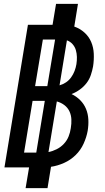

<svg xmlns="http://www.w3.org/2000/svg" viewBox="-20 -863 540 990"><path d="M112 107 130 0H3L124 -735H251L269 -843H382L363 -726Q392 -716 415 -695.5Q438 -675 450 -647Q462 -619 463.5 -586.5Q465 -554 460 -521Q456 -499 448.5 -476.5Q441 -454 426.5 -435Q412 -416 392 -401.5Q372 -387 349 -378Q374 -366 393.5 -346.5Q413 -327 423.5 -301.5Q434 -276 435.5 -247Q437 -218 432 -188Q426 -155 411 -122Q396 -89 370 -63.5Q344 -38 310.5 -23Q277 -8 243 -3L225 107ZM224 -419 264 -659H201L161 -419ZM287 -423Q305 -428 320.5 -438.5Q336 -449 347 -464.5Q358 -480 364.5 -497Q371 -514 374 -532Q377 -551 376.5 -569.5Q376 -588 371 -605Q366 -622 354 -635.5Q342 -649 325 -655ZM167 -76 211 -343H148L104 -76ZM230 -79Q251 -83 272 -93.5Q293 -104 309 -121Q325 -138 333.5 -159Q342 -180 345 -202Q349 -225 348 -247.5Q347 -270 338 -289Q329 -308 312 -321Q295 -334 273 -340Z"/></svg>

Font: Iosevka SS18
Style: Bold Italic
Weight: 700
Italic angle: -9°
Monospace: yes
Designer: Belleve Invis
Foundry: Belleve Invis
Version: Version 25.1.1; ttfautohint (v1.8.4)